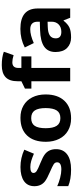

<svg xmlns="http://www.w3.org/2000/svg" viewBox="646 -1451 815 2147"><g transform="rotate(-90 1053.5 -377.5)"><path d="M231 -99.1Q312 -99.1 312 -146Q312 -169.9 290.8 -184.1Q269.5 -198.2 200.2 -228.3Q130.9 -258.3 101.1 -280.8Q44.9 -323.7 44.9 -400.1Q44.9 -476.6 101.3 -516.4Q157.7 -556.2 259.3 -556.2Q360.8 -556.2 453.1 -513.2L408.2 -405.8Q360.8 -425.8 326.9 -435.8Q293 -445.8 258.8 -445.8Q192.9 -445.8 192.9 -410.2Q192.9 -390.1 214.4 -375.2Q235.8 -360.4 303.5 -333.5Q371.1 -306.6 400.9 -283.7Q459 -239.7 459 -158.7Q459 -77.6 400.4 -33.9Q341.8 9.8 231 9.8Q120.1 9.8 45.4 -22V-145Q87.4 -125.5 139.4 -112.3Q191.4 -99.1 231 -99.1Z M805.7 -436Q746.1 -436 719.7 -396.5Q693.4 -357.4 693.4 -274.4Q693.4 -191.4 720.7 -150.4Q748 -109.4 806.6 -109.9Q865.2 -109.9 891.6 -150.4Q918 -190.4 918.5 -273.4Q918.5 -356.4 891.6 -396.5Q864.7 -436.5 805.7 -436ZM812 -556.2Q886.7 -556.6 946.3 -522.5Q1005.9 -488.3 1038.1 -424.8Q1070.3 -361.3 1070.8 -278.8Q1070.8 -276.4 1070.8 -273.9Q1070.8 -140.6 1000.5 -65.4Q930.2 9.8 804.7 9.8H800.3Q725.6 9.8 666 -24.4Q606.4 -58.6 574.2 -123Q542 -187 541.5 -269Q541.5 -271.5 541.5 -273.9Q541.5 -407.7 611.3 -481.9Q681.2 -556.2 807.6 -556.2Z M1430.7 -647Q1367.2 -647 1367.2 -580.1V-545.9H1496.1V-434.1H1367.2V0H1218.3V-434.1H1136.2V-505.9L1218.3 -545.9V-585.9Q1218.3 -679.7 1264.2 -722.7Q1310.1 -765.6 1398.9 -765.1Q1487.8 -765.1 1548.3 -742.2L1510.3 -632.8Q1464.8 -647 1430.7 -647Z M1698.2 -162.1Q1698.2 -99.1 1770.5 -99.1Q1822.8 -99.1 1853.5 -128.9Q1884.3 -158.7 1884.3 -208V-252.9L1826.7 -251Q1761.7 -249 1730 -227.5Q1698.2 -206.1 1698.2 -162.1ZM1803.7 -557.1Q2032.2 -557.1 2032.2 -363.8V0H1928.2L1899.4 -74.2H1895.5Q1857.9 -26.4 1818.4 -8.3Q1778.8 9.8 1707.5 9.8Q1636.2 9.8 1590.3 -35.2Q1545.4 -80.1 1545.4 -164.6Q1545.4 -249 1605.5 -291Q1665.5 -333 1789.6 -336.9L1884.3 -339.8V-363.8Q1884.3 -446.8 1799.3 -446.8Q1733.9 -446.8 1645.5 -407.2L1596.2 -507.8Q1690.9 -557.1 1803.7 -557.1Z"/></g></svg>

Font: OpenSansHebrew-Bold
Style: Bold
Weight: 700
Foundry: Ascender Corporation, Yanek Iontef
Version: Version 2.001;PS 002.001;hotconv 1.0.70;makeotf.lib2.5.58329